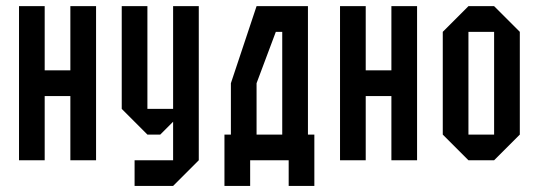

<svg xmlns="http://www.w3.org/2000/svg" viewBox="-20 -520 1748 623"><path d="M291.7 0H208.3V-208.3H125V0H41.7V-500H125V-291.7H208.3V-500H291.7Z M541.7 -500H625V0L541.7 83.3H416.7V0H541.7V-125L500 -83.3H458.3L375 -166.7V-500H458.3V-166.7H541.7Z M812.5 -83.3H895.8V-416.7H875L812.5 -250ZM791.7 0V83.3H708.3V-83.3H729.2V-250L812.5 -500H979.2V-83.3H1000V83.3H916.7V0Z M1333.3 0H1250V-208.3H1166.7V0H1083.3V-500H1166.7V-291.7H1250V-500H1333.3Z M1500 0 1416.7 -83.3V-416.7L1500 -500H1583.3L1666.7 -416.7V-83.3L1583.3 0ZM1500 -83.3H1583.3V-416.7H1500Z"/></svg>

Font: Yulong
Style: Regular
Weight: 400
Designer: GGBotNet
Foundry: f0n7.com
Version: 1.00